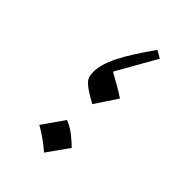

<svg xmlns="http://www.w3.org/2000/svg" viewBox="-155 -540 606 606"><g transform="rotate(45 147.5 -237.0)"><path d="M182.1 -477.5Q158.2 -443.8 140.4 -415.8Q122.6 -387.7 110.8 -364.3Q99.1 -340.8 93.5 -321Q87.9 -301.3 87.9 -285.2Q87.9 -273.4 90.6 -264.9Q93.3 -256.3 100.6 -248.8Q107.9 -241.2 121.6 -232.2Q135.3 -223.1 157.7 -210.9L207 -285.2Q187.5 -297.9 171.9 -306.9Q156.2 -315.9 131.3 -329.6L207 -462.9ZM136.7 -119.1 85.9 -46.4Q106 -35.2 124.5 -21.7Q143.1 -8.3 158.2 4.9L209.5 -67.4Q194.3 -82.5 175.8 -96.9Q157.2 -111.3 136.7 -119.1Z"/></g></svg>

Font: Pinar FD VF
Style: Regular
Weight: 300
Designer: Amin Abedi
Version: Version 2.000